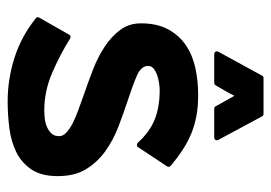

<svg xmlns="http://www.w3.org/2000/svg" viewBox="-126 -582 725 514"><g transform="rotate(90 237.0 -325.5)"><path d="M222 -390Q215 -390 204 -388.5Q193 -387 182.5 -383.5Q172 -380 164.5 -374Q157 -368 157 -359Q157 -340 184 -328.5Q211 -317 251 -304Q284 -293 319.5 -279.5Q355 -266 384.5 -245Q414 -224 433 -193.5Q452 -163 452 -117Q452 -73 434 -46.5Q416 -20 387.5 -6Q359 8 323 12.5Q287 17 252 17Q192 17 134.5 -1.5Q77 -20 30 -58Q24 -62 28 -68L73 -147Q76 -154 84 -150Q127 -123 176 -102Q225 -81 276 -81Q286 -81 298.5 -82.5Q311 -84 321 -88.5Q331 -93 338 -100.5Q345 -108 345 -121Q345 -131 335.5 -140Q326 -149 310.5 -157Q295 -165 274 -172.5Q253 -180 231 -188Q199 -199 165.5 -212Q132 -225 105 -243Q78 -261 60.5 -284.5Q43 -308 43 -340Q43 -383 59 -412.5Q75 -442 101.5 -460Q128 -478 162.5 -485.5Q197 -493 235 -493Q265 -493 290 -488.5Q315 -484 337 -475Q359 -466 380 -452.5Q401 -439 424 -420Q429 -415 426 -410L375 -333Q373 -329 369 -329Q365 -329 362 -332Q333 -364 299.5 -377Q266 -390 222 -390ZM355 -547Q357 -543 355 -539.5Q353 -536 348 -536H272Q267 -536 265 -540L237 -590Q230 -576 223.5 -565Q217 -554 209 -540Q207 -536 202 -536H126Q121 -536 119 -539.5Q117 -543 119 -547L183 -664Q185 -668 190 -668H285Q290 -668 292 -664Z"/></g></svg>

Font: RonaldsonGothic
Style: Regular
Weight: 400
Designer: Mr. Robertson for MacKellar, Smiths & Jordan Co. Philadelphia
Foundry: CAT-Fonts Peter Wiegel
Version: Version 1.000